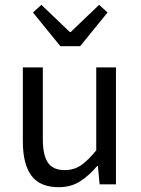

<svg xmlns="http://www.w3.org/2000/svg" viewBox="-20 -766 584 798"><path d="M224 12Q146 12 110.5 -36Q75 -84 75 -178V-486H158V-189Q158 -120 179.5 -89.5Q201 -59 249 -59Q287 -59 316 -78.5Q345 -98 380 -141V-486H462V0H394L387 -76H384Q350 -36 312.5 -12Q275 12 224 12ZM231 -574 117 -714 152 -746 270 -633H274L392 -746L427 -714L313 -574Z"/></svg>

Font: SourceSansPro
Style: Book
Weight: 400
Designer: Paul D. Hunt
Foundry: Adobe Systems Incorporated
Version: Version 2.021;PS 2.000;hotconv 1.0.86;makeotf.lib2.5.63406